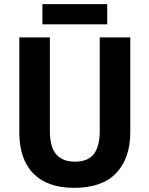

<svg xmlns="http://www.w3.org/2000/svg" viewBox="-20 -894 719 924"><path d="M607 -258Q607 -133 539.5 -61.5Q472 10 337 10Q208 10 140.5 -59Q73 -128 73 -256V-714H220V-263Q220 -187 250.5 -151.5Q281 -116 340 -116Q403 -116 431.5 -152.5Q460 -189 460 -264V-714H607ZM496 -874V-777H184V-874Z"/></svg>

Font: Noto Sans Lao UI SemCond
Style: Bold
Weight: 700
Width: 4
Designer: Monotype Design Team
Foundry: Monotype Imaging Inc.
Version: Version 2.000; ttfautohint (v1.8.4.7-5d5b)